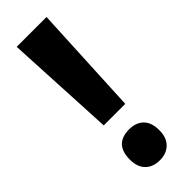

<svg xmlns="http://www.w3.org/2000/svg" viewBox="-244 -735 769 769"><g transform="rotate(-45 140.0 -350.5)"><path d="M79 -245 55 -714H224L201 -245ZM140 13Q101 13 78.5 -9.5Q56 -32 56 -74Q56 -162 140 -162Q178 -162 200.5 -140Q223 -118 223 -74Q223 -32 200 -9.5Q177 13 140 13Z"/></g></svg>

Font: Noto Sans Malayalam ExtraCondensed ExtraBold
Style: Regular
Weight: 800
Width: 2
Designer: Jelle Bosma - Monotype Design Team
Foundry: Monotype Imaging Inc.
Version: Version 2.104; ttfautohint (v1.8.4.7-5d5b)